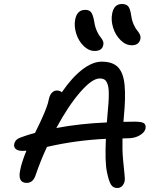

<svg xmlns="http://www.w3.org/2000/svg" viewBox="-20 -1007 766 972"><path d="M647 -777.8Q616.7 -777.8 590.6 -803.5Q564.5 -829.1 552.7 -866.9Q541 -904.8 547.9 -939Q557.6 -986.8 597.2 -986.8Q618.7 -986.8 628.9 -975.1Q639.2 -963.4 644 -929.2Q647.9 -902.3 657.2 -882.1Q666.5 -861.8 674.6 -852.8Q682.6 -843.8 687.7 -833Q692.9 -822.3 690.9 -810.1Q683.6 -777.8 647 -777.8ZM459 -749Q429.2 -749 403.3 -774.4Q377.4 -799.8 365.7 -837.4Q354 -875 360.8 -909.2Q370.6 -957 411.1 -957Q431.6 -957 441.2 -945.1Q450.7 -933.1 457 -897.9Q460.9 -871.1 470.2 -850.6Q479.5 -830.1 487.3 -821Q495.1 -812 500.2 -801.5Q505.4 -791 502.9 -779.8Q497.6 -749 459 -749ZM94.2 -243.2Q70.8 -243.2 60.1 -252.4Q49.3 -261.7 51.8 -276.9Q54.7 -290.5 63.2 -298.8Q71.8 -307.1 89.8 -313Q127.4 -326.7 157.2 -334Q159.7 -338.9 169.7 -359.6Q179.7 -380.4 182.9 -387Q186 -393.6 193.8 -410.9Q201.7 -428.2 205.1 -436.8Q208.5 -445.3 213.9 -459Q219.2 -472.7 222.2 -483.2Q225.1 -493.7 227.1 -503.9Q231.4 -524.9 242.2 -536.9Q252.9 -548.8 268.1 -548.8Q282.7 -548.8 293 -540Q344.7 -615.2 396.7 -655Q448.7 -694.8 495.1 -694.8Q550.8 -694.8 577.9 -666.3Q605 -637.7 610.8 -575.7Q616.7 -513.7 606.9 -415Q605 -399.4 605 -390.1Q623 -391.1 661.1 -391.1Q697.3 -391.1 708.5 -383.3Q719.7 -375.5 716.8 -356.9Q712.9 -336.9 687.5 -322Q662.1 -307.1 629.9 -307.1Q625 -307.1 615 -306.6Q605 -306.2 600.1 -306.2Q598.6 -249.5 602.8 -200.9Q606.9 -152.3 610.1 -127Q613.3 -101.6 610.8 -88.9Q606.9 -73.2 597.2 -64.2Q587.4 -55.2 573.2 -55.2Q552.2 -55.2 541.3 -73.2Q530.3 -91.3 521 -138.2Q510.7 -187.5 516.1 -304.2Q362.3 -296.9 217.8 -263.2Q185.5 -194.3 160.2 -120.1Q147.5 -81.1 115.2 -81.1Q68.8 -81.1 82 -145Q89.4 -185.1 113.8 -244.1Q106.9 -243.2 94.2 -243.2ZM484.9 -609.9Q446.3 -609.9 386 -540.5Q325.7 -471.2 265.1 -358.9Q383.8 -381.3 521 -387.2Q521.5 -393.1 522.5 -405Q523.4 -417 523.9 -422.9Q527.3 -459.5 529.1 -484.4Q530.8 -509.3 530.8 -532Q530.8 -554.7 528.1 -568.1Q525.4 -581.5 520 -591.6Q514.6 -601.6 506.1 -605.7Q497.6 -609.9 484.9 -609.9Z"/></svg>

Font: Shantell Sans Irregular Bouncy
Style: Italic
Weight: 400
Italic angle: -11.31°
Designer: Stephen Nixon, Anya Danilova, Shantell Martin
Foundry: Arrow Type
Version: Version 1.006;[9816181b4]